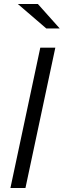

<svg xmlns="http://www.w3.org/2000/svg" viewBox="-20 -938 318 958"><path d="M32 0 181 -700H256L107 0ZM211 -796 69 -918H169L278 -796Z"/></svg>

Font: Red Hat Text VF
Style: Italic
Weight: 400
Italic angle: -12°
Designer: Pentagram, MCKL
Foundry: Pentagram, MCKL
Version: Version 1.023